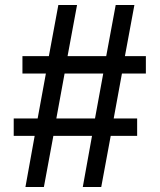

<svg xmlns="http://www.w3.org/2000/svg" viewBox="-20 -750 640 770"><path d="M82 0H156L194 -205H349L312 0H386L424 -205H530V-275H436L469 -455H565V-525H481L519 -730H444L406 -525H251L289 -730H214L176 -525H70V-455H164L131 -275H35V-205H119ZM206 -275 239 -455H394L361 -275Z"/></svg>

Font: JetBrains Mono Medium
Style: Regular
Weight: 436
Monospace: yes
Designer: Philipp Nurullin, Konstantin Bulenkov
Foundry: JetBrains
Version: Version 2.305